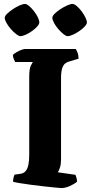

<svg xmlns="http://www.w3.org/2000/svg" viewBox="-20 -952 463 972"><path d="M291 0Q284 0 260 -2.5Q236 -5 203 -8.5Q170 -12 137 -16.5Q104 -21 79.5 -25Q55 -29 46 -32Q46 -42 48.5 -52.5Q51 -63 54 -68L83 -72Q99 -74 109 -85Q119 -96 123.5 -116.5Q128 -137 128 -168V-562Q128 -604 136 -619.5Q144 -635 146 -638H57Q54 -643 50 -652.5Q46 -662 45 -674Q51 -680 63.5 -687.5Q76 -695 88.5 -699.5Q101 -704 106 -704H364Q367 -698 372 -687Q377 -676 378 -655L335 -642Q321 -639 311 -631.5Q301 -624 295 -607Q289 -590 289 -556V-145Q289 -121 283.5 -103.5Q278 -86 272 -80L362 -67Q364 -63 367 -52.5Q370 -42 370 -32Q354 -19 332 -9.5Q310 0 291 0ZM322 -769Q314 -769 301 -779.5Q288 -790 275 -805Q262 -820 253.5 -836Q245 -852 245 -862Q245 -871 256.5 -882.5Q268 -894 285.5 -905.5Q303 -917 320 -924.5Q337 -932 347 -932Q356 -932 368.5 -921.5Q381 -911 393 -895Q405 -879 412.5 -863.5Q420 -848 420 -838Q420 -830 409 -818Q398 -806 382 -795Q366 -784 349.5 -776.5Q333 -769 322 -769ZM83 -769Q75 -769 61.5 -779.5Q48 -790 34.5 -805.5Q21 -821 12.5 -836.5Q4 -852 4 -862Q4 -871 16 -882.5Q28 -894 45 -905.5Q62 -917 79 -924.5Q96 -932 107 -932Q115 -932 127.5 -921.5Q140 -911 152 -895.5Q164 -880 171.5 -864.5Q179 -849 179 -838Q179 -830 168.5 -818Q158 -806 142.5 -795Q127 -784 110.5 -776.5Q94 -769 83 -769Z"/></svg>

Font: Texturina Medium 12pt ExtraBold
Style: Regular
Weight: 800
Version: Version 1.002